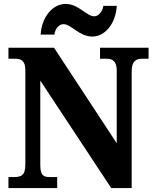

<svg xmlns="http://www.w3.org/2000/svg" viewBox="-20 -957 787 977"><path d="M450 -771C516 -771 570 -840 574 -927H506C502 -900 482 -874 460 -874C420 -874 380 -937 314 -937C246 -937 191 -867 187 -781H257C260 -808 278 -834 303 -834C343 -834 382 -771 450 -771ZM23 0H271V-56H235C201 -56 185 -63 185 -119V-547L546 0H650V-595C650 -643 671 -658 701 -658H736V-714H489V-658H524C552 -658 574 -645 574 -599V-228L255 -714H23V-658H57C85 -658 109 -651 109 -599V-119C109 -63 86 -56 50 -56H23Z"/></svg>

Font: Noto Serif Georgian SemiCondensed ExtraBold
Style: Regular
Weight: 800
Width: 4
Designer: Monotype Design Team, Akaki Razmadze
Foundry: Google LLC
Version: Version 2.003